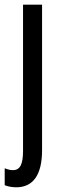

<svg xmlns="http://www.w3.org/2000/svg" viewBox="-33 -557 264 817"><path d="M36 240C108 240 146 187 146 82V-537H65V85C65 141 53 167 22 167C11 167 -1 164 -13 159V231C-2 236 18 240 36 240Z"/></svg>

Font: Noto Sans Ethiopic ExtCond
Style: Regular
Weight: 400
Width: 2
Designer: Monotype Design Team
Foundry: Monotype Imaging Inc.
Version: Version 2.102